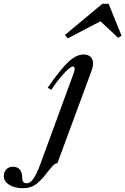

<svg xmlns="http://www.w3.org/2000/svg" viewBox="-232 -732 660 1011"><path d="M-212 196Q-212 173 -198.5 159.5Q-185 146 -165 146Q-115 146 -115 206Q-115 233 -91 233Q-73 233 -56 209Q-39 185 -21 136L155 -344Q161 -361 161 -368Q161 -382 153 -382Q138 -382 103 -343.5Q68 -305 38 -259L19 -270Q85 -365 127 -405Q169 -445 208 -445Q232 -445 245 -432.5Q258 -420 258 -397Q258 -381 250 -359L70 128Q59 128 48.5 138.5Q38 149 18 174Q-10 213 -39.5 236Q-69 259 -111 259Q-155 259 -183.5 241Q-212 223 -212 196ZM408 -544 390 -533 297 -620 125 -530 110 -548 307 -712H340Z"/></svg>

Font: Ibarra Real Nova
Style: Italic
Weight: 400
Italic angle: -22°
Designer: Jose Maria Ribagorda & Octavio Pardo
Foundry: Octavio Pardo
Version: Version 1.014